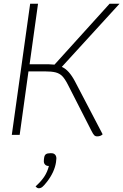

<svg xmlns="http://www.w3.org/2000/svg" viewBox="-20 -720 658 1025"><path d="M380 -286 528 -3Q517 8 499 8Q489 8 483 2Q477 -4 468 -22L342 -269Q326 -300 312 -314Q298 -328 277 -333.5Q256 -339 217 -339H132L85 0H43L141 -700H183L138 -377H238Q251 -377 271 -375L565 -700H618L310 -363Q330 -354 347 -335Q364 -316 380 -286ZM281 126 279 146Q271 198 232 249Q215 271 206 278Q197 285 187 285Q178 285 170 275Q199 249 216 223.5Q233 198 241 166H239Q228 166 221 159Q214 152 214 141Q214 130 216 120Q218 108 225.5 103Q233 98 247 98H255Q267 98 274 105.5Q281 113 281 126Z"/></svg>

Font: Krub ExtraLight
Style: Italic
Weight: 275
Italic angle: -8°
Designer: Ekaluck Peanpanawate
Foundry: Cadson Demak Co.,Ltd.
Version: Version 1.000; ttfautohint (v1.6)